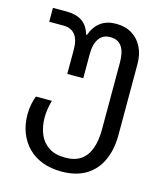

<svg xmlns="http://www.w3.org/2000/svg" viewBox="-117 -635 838 974"><g transform="rotate(15 302.0 -148.0)"><path d="M297 250Q242 250 197.5 233.5Q153 217 121.5 185.5Q90 154 73 110.5Q56 67 56 13Q56 -16 61.5 -41.5Q67 -67 74 -84H158Q153 -68 148.5 -42.5Q144 -17 144 5Q144 54 160 93Q176 132 210 154.5Q244 177 297 177Q349 177 380.5 154Q412 131 426.5 89Q441 47 441 -10V-363Q441 -416 421.5 -444.5Q402 -473 361 -473Q323 -473 302.5 -444.5Q282 -416 282 -365V-236H198V-363Q198 -416 177 -442Q156 -468 116 -468H41V-541H113Q162 -541 193.5 -520.5Q225 -500 239 -453H243Q260 -500 292.5 -523Q325 -546 372 -546Q421 -546 456 -524.5Q491 -503 510 -465Q529 -427 529 -378V-6Q529 75 501.5 132.5Q474 190 422.5 220Q371 250 297 250Z"/></g></svg>

Font: Noto Sans Georgian
Style: Regular
Weight: 400
Designer: Monotype Design Team, Akaki Razmadze
Foundry: Google LLC
Version: Version 2.002